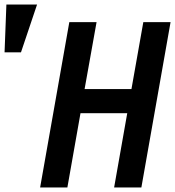

<svg xmlns="http://www.w3.org/2000/svg" viewBox="-146 -822 768 842"><path d="M158 -725H277.5L225 -431.5H430.5L482.5 -725H602L474 0H354.5L412 -325.5H207L149.5 0H30ZM16.5 -802 -54 -592.5H-126L-118 -802Z"/></svg>

Font: JuliaMono SemiBold
Style: Italic
Weight: 600
Italic angle: -9°
Monospace: yes
Designer: cormullion
Foundry: corm
Version: Version 0.056; ttfautohint (v1.8.4)